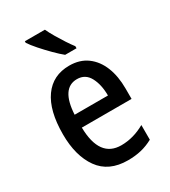

<svg xmlns="http://www.w3.org/2000/svg" viewBox="-190 -859 851 963"><g transform="rotate(-30 236.0 -378.0)"><path d="M243 -549Q304 -549 346 -518Q388 -487 409.5 -433Q431 -379 431 -308V-248H143Q146 -72 271 -72Q341 -72 408 -110V-25Q375 -7 340 1.5Q305 10 262 10Q152 10 98 -65.5Q44 -141 44 -266Q44 -403 96 -476Q148 -549 243 -549ZM243 -471Q152 -471 144 -322H337Q337 -385 314 -428Q291 -471 243 -471ZM228 -766Q238 -744 254.5 -716Q271 -688 288 -662Q305 -636 319 -618V-606H253Q232 -623 204 -651Q176 -679 150.5 -708Q125 -737 112 -757V-766Z"/></g></svg>

Font: Noto Sans Myanmar Condensed Medium
Style: Regular
Weight: 500
Width: 3
Designer: Monotype Design Team
Foundry: Monotype Imaging Inc.
Version: Version 2.107; ttfautohint (v1.8.4.7-5d5b)